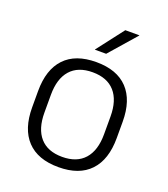

<svg xmlns="http://www.w3.org/2000/svg" viewBox="-129 -774 771 879"><g transform="rotate(20 256.5 -335.0)"><path d="M256.5 12Q155.5 12 103 -43.8Q50.5 -99.5 50.5 -204.5V-284Q50.5 -388.5 103 -444Q155.5 -499.5 256.5 -499.5Q357.5 -499.5 410 -444Q462.5 -388.5 462.5 -284V-204.5Q462.5 -99.5 410 -43.8Q357.5 12 256.5 12ZM256.5 -38Q327.5 -38 364.8 -80Q402 -122 402 -201V-287.5Q402 -366 364.8 -408Q327.5 -450 256.5 -450Q185.5 -450 148.5 -408Q111.5 -366 111.5 -287.5V-201Q111.5 -122 148.5 -80Q185.5 -38 256.5 -38ZM330.5 -682H399V-681L285 -550.5H230.5V-552Z"/></g></svg>

Font: Anek Odia Medium Light
Style: Regular
Weight: 300
Version: Version 1.003